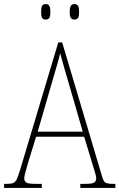

<svg xmlns="http://www.w3.org/2000/svg" viewBox="-23 -922 586 942"><path d="M-3 0V-20H15Q33 -20 43.5 -25Q54 -30 60.5 -45.5Q67 -61 77 -93L263 -714H282L477 -59Q484 -33 493.5 -26.5Q503 -20 531 -20H543V0H371V-20H396Q430 -20 439.5 -26.5Q449 -33 449 -48Q449 -58 441.5 -81.5Q434 -105 429 -122L390 -251H154L118 -134Q115 -122 109.5 -104.5Q104 -87 100 -71Q96 -55 96 -47Q96 -33 106 -26.5Q116 -20 150 -20H182V0ZM162 -276H383L319 -497Q304 -549 291.5 -591.5Q279 -634 272 -661Q267 -636 254 -593.5Q241 -551 230 -511ZM342 -826Q331 -826 325 -833.5Q319 -841 319 -863Q319 -886 325 -894Q331 -902 342 -902Q354 -902 359.5 -894Q365 -886 365 -863Q365 -841 359.5 -833.5Q354 -826 342 -826ZM201 -826Q189 -826 184 -833.5Q179 -841 179 -863Q179 -886 184 -894Q189 -902 201 -902Q213 -902 218.5 -894Q224 -886 224 -863Q224 -841 218.5 -833.5Q213 -826 201 -826Z"/></svg>

Font: Noto Serif Thai Condensed Thin
Style: Regular
Weight: 100
Width: 3
Designer: Monotype Design Team
Foundry: Monotype Imaging Inc.
Version: Version 2.001; ttfautohint (v1.8.4.7-5d5b)